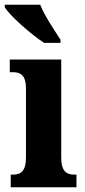

<svg xmlns="http://www.w3.org/2000/svg" viewBox="-34 -786 357 806"><path d="M151 -606H220V-619C196 -657 152 -721 135 -766H-14V-756C6 -721 96 -642 151 -606ZM11 0H287V-53H278C245 -53 223 -67 223 -125V-536H7V-483H21C53 -483 75 -469 75 -415V-125C75 -68 54 -53 21 -53H11Z"/></svg>

Font: Noto Serif Devanagari ExtraCondensed ExtraBold
Style: Regular
Weight: 800
Width: 2
Designer: Universal Thirst, Indian Type Foundry and the Monotype Design Team
Foundry: Monotype Imaging Inc.
Version: Version 2.004